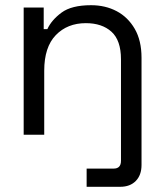

<svg xmlns="http://www.w3.org/2000/svg" viewBox="-20 -518 629 738"><path d="M71 0V-489H148V-406H162Q178 -441 216.5 -469.5Q255 -498 330 -498Q385 -498 428.5 -475Q472 -452 498 -407Q524 -362 524 -296V0H445V-290Q445 -363 408.5 -396Q372 -429 310 -429Q239 -429 194.5 -383Q150 -337 150 -246V0ZM313 200V130H417Q445 130 445 100V0H524V116Q524 155 502 177.5Q480 200 442 200Z"/></svg>

Font: Space Grotesk Frontify
Style: Regular
Weight: 400
Designer: Florian Karsten
Version: Version 2.000